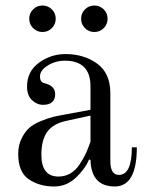

<svg xmlns="http://www.w3.org/2000/svg" viewBox="-20 -664 534 696"><path d="M288 -562Q274 -576 274 -596Q274 -616 288 -630Q302 -644 322 -644Q342 -644 356 -630Q370 -616 370 -596Q370 -576 356 -562Q342 -548 322 -548Q302 -548 288 -562ZM100 -562Q86 -576 86 -596Q86 -616 100 -630Q114 -644 134 -644Q154 -644 168 -630Q182 -616 182 -596Q182 -576 168 -562Q154 -548 134 -548Q114 -548 100 -562ZM130 -103Q130 -24 192 -24Q216 -24 235.5 -35.5Q255 -47 269.5 -69.5Q284 -92 291.5 -108.5Q299 -125 308 -150V-245L221 -226Q173 -216 151.5 -186.5Q130 -157 130 -103ZM46 -106Q46 -137 58 -161.5Q70 -186 85.5 -200Q101 -214 128 -225Q155 -236 171.5 -240Q188 -244 216 -249L308 -266V-351Q308 -444 215 -444Q181 -444 153 -426.5Q125 -409 125 -387Q125 -377 128 -372Q132 -364 143 -362Q180 -352 180 -323Q180 -284 136 -284Q114 -284 96 -301Q78 -318 78 -350Q78 -405 121 -436.5Q164 -468 218 -468Q284 -468 332 -433.5Q380 -399 380 -326V-80Q380 -30 411 -30Q458 -30 458 -130H476Q476 12 396 12Q311 12 308 -84L303 -86Q288 -51 254.5 -19.5Q221 12 176 12Q123 12 84.5 -14Q46 -40 46 -106Z"/></svg>

Font: Old Standard TT
Style: Regular
Weight: 400
Designer: Alexey Kryukov <alexios@thessalonica.org.ru>
Version: Version 2.2